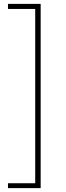

<svg xmlns="http://www.w3.org/2000/svg" viewBox="-20 -800 339 987"><path d="M161 -754V142H21V167H189V-780H21V-754Z"/></svg>

Font: Kinto Sans Thin
Style: Regular
Weight: 100
Designer: Authors: Ryoko NISHIZUKA  (kana & ideographs); Paul D. Hunt (Latin, Greek & Cyrillic); Wenlong ZHANG  (bopomofo); Sandol
Foundry: Adobe Systems Incorporated, ookami Inc.
Version: Version 0.001